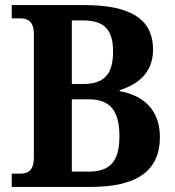

<svg xmlns="http://www.w3.org/2000/svg" viewBox="-20 -734 688 754"><path d="M26 0H338C520 0 608 -65 608 -196C608 -302 543 -360 450 -376V-380C521 -402 581 -448 581 -539C581 -663 487 -714 310 -714H26V-662H59C86 -662 113 -652 113 -601V-115C113 -68 93 -52 60 -52H26ZM304 -404H262V-654H302C384 -654 424 -624 424 -532C424 -441 389 -404 304 -404ZM327 -60H262V-344H329C414 -344 449 -297 449 -199C449 -96 409 -60 327 -60Z"/></svg>

Font: Noto Serif Hebrew SemiCondensed
Style: Bold
Weight: 700
Width: 4
Designer: Monotype Design Team
Foundry: Monotype Imaging Inc.
Version: Version 2.004